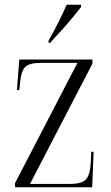

<svg xmlns="http://www.w3.org/2000/svg" viewBox="-20 -786 465 806"><path d="M43 0V-17L305 -522H150Q102 -522 85 -504Q68 -486 64 -436L61 -408H51L61 -536H368V-519L106 -14H275Q323 -14 340.5 -32.5Q358 -51 361 -103L363 -149H373L367 0ZM184 -616Q206 -654 225.5 -693Q245 -732 260 -766H320V-756Q307 -739 284.5 -712Q262 -685 236.5 -656.5Q211 -628 190 -606H184Z"/></svg>

Font: Noto Serif Display Condensed Light
Style: Regular
Weight: 300
Width: 3
Designer: Monotype Design Team
Foundry: Monotype Imaging Inc.
Version: Version 2.009